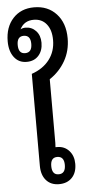

<svg xmlns="http://www.w3.org/2000/svg" viewBox="-58 -876 404 915"><g transform="rotate(-5 144.0 -418.0)"><path d="M187 7Q148 7 125.5 -18.5Q103 -44 103 -88V-528Q158 -547 188 -586.5Q218 -626 218 -680Q218 -728 195.5 -756Q173 -784 134 -784Q88 -784 68 -744Q78 -750 92 -750Q122 -750 142 -728.5Q162 -707 162 -672Q162 -634 141 -610.5Q120 -587 84 -587Q46 -587 24 -616Q2 -645 2 -692Q2 -760 40 -801.5Q78 -843 141 -843Q207 -843 247.5 -799Q288 -755 288 -682Q288 -623 261 -575Q234 -527 186 -495V-190Q186 -180 185 -170Q189 -170 193 -170Q228 -170 250 -145.5Q272 -121 272 -83Q272 -41 249 -17Q226 7 187 7ZM80 -629Q113 -629 113 -671Q113 -712 80 -712Q48 -712 48 -671Q48 -629 80 -629ZM189 -40Q222 -40 222 -82Q222 -123 189 -123Q157 -123 157 -82Q157 -40 189 -40Z"/></g></svg>

Font: Noto Sans Thai Looped UI Narrow
Style: Regular
Weight: 400
Width: 4
Designer: Cadson Demak Team
Foundry: Cadson Demak Co., Ltd.
Version: Version 1.000